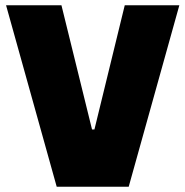

<svg xmlns="http://www.w3.org/2000/svg" viewBox="-20 -708 703 728"><path d="M195 0 3 -688H213L329 -217H338L453 -688H660L468 0Z"/></svg>

Font: Saira ExtraBold
Style: Regular
Weight: 800
Designer: Hector Gatti with collaboration of the Omnibus-Type team
Foundry: Omnibus-Type
Version: Version 1.100; ttfautohint (v1.8.3)